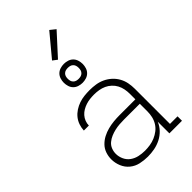

<svg xmlns="http://www.w3.org/2000/svg" viewBox="-282 -1058 1165 1165"><g transform="rotate(-45 300.0 -475.5)"><path d="M263 8Q231 8 199.5 1Q168 -6 143.5 -26Q119 -46 106.5 -76Q94 -106 94 -138Q94 -164 102.5 -188.5Q111 -213 129 -231.5Q147 -250 170 -262Q193 -274 218 -280.5Q243 -287 268.5 -289.5Q294 -292 320 -292H455V-340Q455 -360 451 -380.5Q447 -401 437.5 -419Q428 -437 412.5 -451.5Q397 -466 378.5 -474.5Q360 -483 339.5 -486.5Q319 -490 298 -490Q280 -490 262.5 -488Q245 -486 228 -480.5Q211 -475 195.5 -466Q180 -457 168 -443.5Q156 -430 149.5 -413Q143 -396 143 -379H100Q101 -402 108.5 -424Q116 -446 130.5 -464Q145 -482 165 -495Q185 -508 207 -515.5Q229 -523 252 -525.5Q275 -528 298 -528Q324 -528 350 -524Q376 -520 399.5 -509Q423 -498 442.5 -480.5Q462 -463 475 -440Q488 -417 493 -391.5Q498 -366 498 -340V-38H563V0H455V-100Q444 -73 423.5 -51.5Q403 -30 376.5 -16.5Q350 -3 321 2.5Q292 8 263 8ZM276 -30Q298 -30 320.5 -33.5Q343 -37 364 -46Q385 -55 403 -69Q421 -83 433 -102.5Q445 -122 450 -144Q455 -166 455 -189V-254H320Q300 -254 280 -252.5Q260 -251 240.5 -246.5Q221 -242 202 -234Q183 -226 167.5 -213Q152 -200 144.5 -181Q137 -162 137 -142Q137 -117 148 -93.5Q159 -70 179.5 -55.5Q200 -41 225 -35.5Q250 -30 276 -30ZM300 -589Q284 -589 268 -594Q252 -599 240.5 -610.5Q229 -622 224 -638Q219 -654 219 -670Q219 -686 224 -702Q229 -718 240.5 -729.5Q252 -741 268 -746Q284 -751 300 -751Q316 -751 332 -746Q348 -741 359.5 -729.5Q371 -718 376 -702Q381 -686 381 -670Q381 -654 376 -638Q371 -622 359.5 -610.5Q348 -599 332 -594Q316 -589 300 -589ZM300 -623Q310 -623 319 -625.5Q328 -628 335 -635Q342 -642 344.5 -651Q347 -660 347 -670Q347 -680 344.5 -689Q342 -698 335 -705Q328 -712 319 -714.5Q310 -717 300 -717Q290 -717 281 -714.5Q272 -712 265 -705Q258 -698 255.5 -689Q253 -680 253 -670Q253 -660 255.5 -651Q258 -642 265 -635Q272 -628 281 -625.5Q290 -623 300 -623ZM293 -794 264 -816 383 -959 418 -931Z"/></g></svg>

Font: Iosevka Etoile Extralight
Style: Regular
Weight: 200
Designer: Belleve Invis
Foundry: Belleve Invis
Version: Version 22.1.2; ttfautohint (v1.8.4)